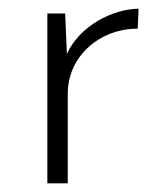

<svg xmlns="http://www.w3.org/2000/svg" viewBox="-20 -422 382 442"><path d="M134 -298 130 -391H89V0H136V-207C136 -291 208 -356 297 -356L299 -402C239 -401 164 -363 134 -298Z"/></svg>

Font: Sulaf Light
Style: Regular
Weight: 300
Designer: Bandar Raffah (Arabic) and Santiago Orozco (Latin)
Foundry: Caramella and Typemade
Version: Version 1.005;PS 001.005;hotconv 1.0.88;makeotf.lib2.5.64775